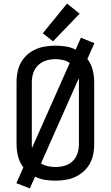

<svg xmlns="http://www.w3.org/2000/svg" viewBox="-20 -997 616 1068"><path d="M146 51 175 -14Q202 -1 230.5 3.5Q259 8 288 8Q322 8 355 1.5Q388 -5 417.5 -23Q447 -41 467.5 -68Q488 -95 496 -128Q504 -161 504 -195V-540Q504 -574 495.5 -608Q487 -642 466 -669L505 -757L430 -787L401 -721Q375 -734 346 -738.5Q317 -743 288 -743Q254 -743 221 -736.5Q188 -730 158.5 -712.5Q129 -695 108.5 -667.5Q88 -640 80 -607Q72 -574 72 -540V-195Q72 -161 80.5 -127Q89 -93 110 -66L71 22ZM288 -68Q267 -68 246.5 -72.5Q226 -77 208 -88L418 -561Q419 -556 419 -550.5Q419 -545 419 -540V-195Q419 -169 411 -144Q403 -119 384 -100.5Q365 -82 339.5 -75Q314 -68 288 -68ZM158 -174Q157 -179 157 -184.5Q157 -190 157 -195V-540Q157 -566 165 -591Q173 -616 192.5 -634.5Q212 -653 237 -660.5Q262 -668 288 -668Q309 -668 329.5 -663.5Q350 -659 368 -647ZM275 -767 423 -921 353 -977 218 -812Z"/></svg>

Font: Iosevka Sparkle
Style: Regular
Weight: 400
Designer: Belleve Invis
Foundry: Belleve Invis
Version: Version 4.5.0; ttfautohint (v1.8.3)